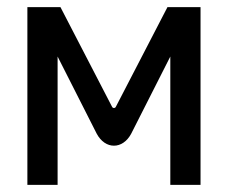

<svg xmlns="http://www.w3.org/2000/svg" viewBox="-20 -520 640 540"><path d="M57 -500V0H142V-361L252 -144C276 -99 325 -99 349 -144L459 -361V0H544V-500H451L306 -220C304 -215 297 -215 295 -220L150 -500Z"/></svg>

Font: LT Wave Mono
Style: Regular
Weight: 400
Designer: Daniel Lyons
Version: Version 2.5 (Glyphs App)